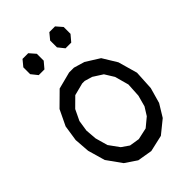

<svg xmlns="http://www.w3.org/2000/svg" viewBox="-238 -913 989 989"><g transform="rotate(-45 256.5 -418.5)"><path d="M460.9 -459.5 490.7 -354 484.9 -248 460.9 -163.1 419.4 -95.2 347.7 -37.1 257.3 -16.6 176.3 -30.3 112.8 -73.2 55.2 -153.8 28.3 -247.6 22 -332 35.2 -418.5 76.2 -503.9 151.4 -578.1 244.1 -602.1H279.3L338.4 -584.5L413.1 -537.6ZM412.1 -265.1 416.5 -342.3 395.5 -418.5 364.3 -468.8 312.5 -502 270 -514.6H252L184.1 -497.1L133.3 -446.8L105 -387.7L95.7 -327.6L100.6 -265.6L119.6 -198.2L160.2 -142.1L200.2 -114.3L255.4 -105.5L319.3 -119.6L367.7 -159.7L395.5 -204.1ZM124 -821.3H165.5L194.8 -787.6V-737.8L165.5 -703.1H124L96.2 -737.8V-787.6ZM319.3 -821.3H360.8L390.1 -787.6V-737.8L360.8 -703.1H319.3L291.5 -737.8V-787.6Z"/></g></svg>

Font: Gap Sans
Style: Regular
Weight: 400
Designer: Alexandre Liziard and Étienne Ozeray
Foundry: Interstices.io
Version: Version 1.6.1 - December 3. 2014